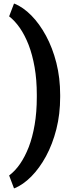

<svg xmlns="http://www.w3.org/2000/svg" viewBox="-20 -807 388 1047"><path d="M59.1 219.7H56.2L29.8 149.9Q95.2 101.1 136.7 -4.9Q157.2 -58.1 168.9 -126.5Q180.7 -194.8 180.7 -277.3V-290Q180.7 -372.1 168.7 -440.4Q156.7 -508.8 136.2 -562Q115.2 -615.7 88.1 -654.8Q61 -693.8 29.8 -717.8L56.2 -787.1H59.1Q106.4 -767.6 150.9 -722.7Q195.3 -677.7 231 -611.8Q266.6 -545.9 287.4 -464.1Q308.1 -382.3 308.1 -289.1V-278.3Q308.1 -184.6 287.4 -102.8Q266.6 -21 231 44.9Q195.3 110.4 150.9 155.3Q106.4 200.2 59.1 219.7Z"/></svg>

Font: Battambang
Style: Bold
Weight: 700
Designer: Danh Hong
Version: Version 8.002; ttfautohint (v1.8.3)